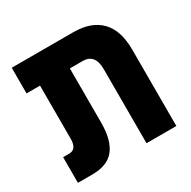

<svg xmlns="http://www.w3.org/2000/svg" viewBox="-139 -740 871 875"><g transform="rotate(-30 296.5 -302.5)"><path d="M29 0V-135H61Q101 -135 101 -190V-470H30V-605H354Q447 -605 497 -554.5Q547 -504 547 -402V0H390V-390Q390 -470 325 -470H258V-185Q258 -92 221.5 -46Q185 0 105 0Z"/></g></svg>

Font: Noto Sans Hebrew Condensed ExtraBold
Style: Regular
Weight: 800
Width: 3
Designer: Monotype Design Team
Foundry: Monotype Imaging Inc.
Version: Version 2.004; ttfautohint (v1.8.4.7-5d5b)